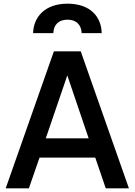

<svg xmlns="http://www.w3.org/2000/svg" viewBox="-20 -1024 732 1044"><path d="M11 0H137L195 -167H498L555 0H681L419 -745H273ZM160 -844H270C272 -890 299 -917 347 -917C394 -917 422 -890 424 -844H533C531 -932 472 -1004 347 -1004C222 -1004 162 -929 160 -844ZM229 -272 346 -614 462 -272Z"/></svg>

Font: Mluvka SemiBold
Style: Regular
Weight: 600
Designer: Modified by Jiří Krblich, Original typeface by Gumpita Rahayu
Foundry: Gumpita Rahayu & Jiří Krblich
Version: Version 2.000;Glyphs 3.1.1 (3134)